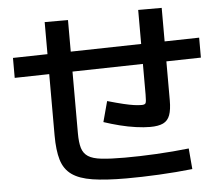

<svg xmlns="http://www.w3.org/2000/svg" viewBox="-56 -860 1113 968"><g transform="rotate(-5 500.0 -375.5)"><path d="M546 45Q441 45 374 34.5Q307 24 269.5 -3Q232 -30 217.5 -78.5Q203 -127 203 -203V-776H321V-203Q321 -156 329.5 -128Q338 -100 361 -85Q384 -70 428.5 -65Q473 -60 546 -60Q621 -60 706 -64.5Q791 -69 871 -78L880 27Q798 36 710 40.5Q622 45 546 45ZM28 -509V-610L972 -630V-529ZM687 -203Q656 -203 616 -208.5Q576 -214 534.5 -224.5Q493 -235 454 -248L482 -352Q531 -338 562.5 -330.5Q594 -323 615.5 -320Q637 -317 654 -317Q670 -317 674 -324.5Q678 -332 678 -367V-796H797V-328Q797 -281 787 -253.5Q777 -226 753 -214.5Q729 -203 687 -203Z"/></g></svg>

Font: M PLUS 1 SemiBold
Style: Regular
Weight: 600
Designer: Coji Morishita
Foundry: UNDERFOREST DESIGN
Version: Version 1.001